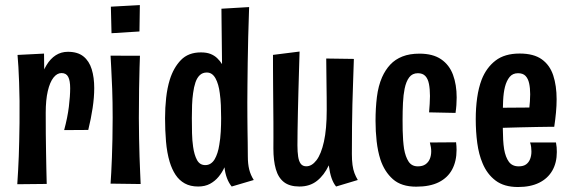

<svg xmlns="http://www.w3.org/2000/svg" viewBox="-20 -739 2295 771"><path d="M237.6 -216.6Q251.2 -267 256.5 -310Q261.8 -353 261.8 -384.6Q261.8 -415 253.9 -430.3Q246 -445.6 227 -445.6Q209 -445.6 194.6 -427.2Q180.2 -408.8 171.9 -373.3Q163.6 -337.8 163.6 -286L119.8 -243.4Q120.2 -293 125.3 -336.9Q130.4 -380.8 140.8 -416.2Q151.2 -451.6 166.8 -477.5Q182.4 -503.4 204 -517.2Q225.6 -531 252.8 -531Q292 -531 315.1 -512.4Q338.2 -493.8 348.3 -460.9Q358.4 -428 358.4 -385.4Q358.4 -347.8 351.9 -304.9Q345.4 -262 334.4 -217.2ZM49.4 0.8Q51.4 -30.8 52.9 -57.4Q54.4 -84 55.4 -111.7Q56.4 -139.4 57.1 -171.7Q57.8 -204 58.4 -245.4Q59 -292.6 58.5 -333.5Q58 -374.4 56.7 -408.8Q55.4 -443.2 53.9 -470.4Q52.4 -497.6 50.4 -518.4L156.8 -523.8Q157.4 -497 157.5 -463Q157.6 -429 159.3 -385.7Q161 -342.4 163.6 -286Q163.6 -241.4 163.9 -202.5Q164.2 -163.6 164.9 -129.2Q165.6 -94.8 166.1 -62.9Q166.6 -31 167.6 -0.4Z M544.8 0 424 -1.6Q425.2 -19.6 426.7 -46.1Q428.2 -72.6 429.4 -106.4Q430.6 -140.2 431.5 -180.4Q432.4 -220.6 432.4 -266Q432.4 -331.2 430.5 -382Q428.6 -432.8 426.6 -466.9Q424.6 -501 424 -515.4L542 -515.2Q541.4 -503.2 540.4 -468.4Q539.4 -433.6 538.5 -381.7Q537.6 -329.8 537.6 -265Q537.6 -222.4 538.5 -183.4Q539.4 -144.4 540.3 -110.3Q541.2 -76.2 542.7 -48.3Q544.2 -20.4 544.8 0ZM540 -612.6 427.8 -605.6 425.2 -712.2 541.6 -718.6Z M775.6 10Q744.4 10 722 -2.4Q699.6 -14.8 685 -37Q670.4 -59.2 661.4 -88.8Q650.4 -125.6 646.6 -171Q642.8 -216.4 642.8 -264.2Q642.8 -306.6 647.2 -346.2Q651.6 -385.8 661.8 -419Q677 -467.6 706.7 -498.1Q736.4 -528.6 786.6 -528.6Q809.6 -528.6 825.3 -522.4Q841 -516.2 852.3 -505.3Q863.6 -494.4 871.6 -481.6Q871.6 -500.8 871.1 -529.4Q870.6 -558 870.4 -589.6Q870.2 -621.2 869.7 -651.4Q869.2 -681.6 869.2 -704L980.4 -710.6Q978.2 -646.2 976.7 -590.1Q975.2 -534 974.7 -486.3Q974.2 -438.6 973.7 -398.9Q973.2 -359.2 973.2 -327.6Q973.2 -296.8 973.4 -269.8Q973.6 -242.8 973.9 -217.6Q974.2 -192.4 974.7 -166.2Q975.2 -140 975.2 -111.2Q975.2 -80.8 980.7 -58.6Q986.2 -36.4 999 -16.2L910.4 10Q898.8 -4 891.4 -23.7Q884 -43.4 881.4 -67.2Q872 -46.4 857.6 -29Q843.2 -11.6 823.2 -0.8Q803.2 10 775.6 10ZM804.4 -76Q816.6 -76 826.1 -82.3Q835.6 -88.6 842 -99.5Q848.4 -110.4 853.2 -125.2Q858 -140 860.6 -157.6Q865 -182.4 866.5 -210.3Q868 -238.2 868 -264.6Q868 -291.2 866.9 -316.8Q865.8 -342.4 862.6 -364.6Q860.4 -382.8 856 -398Q851.6 -413.2 845.4 -424.4Q839.2 -435.6 830.6 -441.7Q822 -447.8 810.4 -447.8Q793.6 -447.8 782.4 -437.3Q771.2 -426.8 764.9 -408.2Q758.6 -389.6 755.4 -365Q752.2 -343.2 751.3 -317.4Q750.4 -291.6 750.4 -265Q750.4 -233.6 751.1 -204.1Q751.8 -174.6 755.4 -150Q760 -117 771.1 -96.5Q782.2 -76 804.4 -76Z M1182.6 10Q1143.2 10 1120.4 -7.6Q1097.6 -25.2 1087.7 -59.5Q1077.8 -93.8 1077.8 -142.8Q1077.8 -160.2 1078 -187.8Q1078.2 -215.4 1077.9 -249.3Q1077.6 -283.2 1077.3 -319.9Q1077 -356.6 1076.7 -392.9Q1076.4 -429.2 1076.3 -461.6Q1076.2 -494 1076.2 -518.6L1183 -532Q1182 -499.2 1180.8 -458.1Q1179.6 -417 1178.4 -373.7Q1177.2 -330.4 1176.3 -289.2Q1175.4 -248 1174.9 -213.4Q1174.4 -178.8 1174.4 -155.4Q1174.4 -129.2 1177.3 -110.1Q1180.2 -91 1187.9 -81.1Q1195.6 -71.2 1210 -71.2Q1232.2 -71.2 1250.9 -95.6Q1269.6 -120 1280.8 -170.2Q1292 -220.4 1292 -297.8Q1292 -322 1291.8 -346.6Q1291.6 -371.2 1291.2 -396.5Q1290.8 -421.8 1290.6 -448.6Q1290.4 -475.4 1290 -504L1401 -502.4Q1399.4 -446.2 1397.7 -403.2Q1396 -360.2 1395.1 -319.4Q1394.2 -278.6 1393.6 -231.7Q1393 -184.8 1393 -120.8Q1393 -95.8 1395.5 -76.9Q1398 -58 1403.4 -43.8Q1408.8 -29.6 1416.8 -16.2L1329.6 10Q1318.6 -3.4 1311.5 -23.7Q1304.4 -44 1300.2 -75Q1281.8 -35.6 1253 -12.8Q1224.2 10 1182.6 10Z M1651.4 10.6Q1591.6 10.6 1557.7 -19.5Q1523.8 -49.6 1507.6 -98.4Q1497 -131.6 1492.5 -171.5Q1488 -211.4 1488 -253.8Q1488 -305 1493.5 -349.5Q1499 -394 1514.2 -428.8Q1527.4 -458.4 1547.2 -479.6Q1567 -500.8 1596 -512.2Q1625 -523.6 1664.4 -523.6Q1718.4 -523.6 1751.4 -501Q1784.4 -478.4 1799.1 -438.7Q1813.8 -399 1813.8 -347.4Q1813.8 -332.4 1812.7 -317Q1811.6 -301.6 1809.2 -285.6L1703 -287.8Q1704.4 -305.4 1705.5 -322Q1706.6 -338.6 1706.6 -353.4Q1706.6 -380.8 1702.6 -401.6Q1698.6 -422.4 1688 -433.7Q1677.4 -445 1658.2 -445Q1635.8 -445 1623.3 -428.5Q1610.8 -412 1604.8 -382.8Q1599.8 -358.4 1598.2 -326Q1596.6 -293.6 1596.6 -257.8Q1596.6 -235.6 1597 -214.9Q1597.4 -194.2 1598.8 -175.9Q1600.2 -157.6 1602.6 -141.4Q1608.2 -109.2 1620.8 -90.1Q1633.4 -71 1657.8 -71Q1676.8 -71 1688.5 -79.1Q1700.2 -87.2 1705.9 -100.7Q1711.6 -114.2 1711.6 -131.6Q1711.6 -139.6 1710.2 -148.4Q1708.8 -157.2 1706.2 -166.8L1811.4 -167.6Q1812.4 -159.6 1812.9 -152.1Q1813.4 -144.6 1813.4 -137.2Q1813.4 -91.8 1795.7 -58.6Q1778 -25.4 1742.3 -7.4Q1706.6 10.6 1651.4 10.6Z M2060 12Q2004.4 12 1970.1 -13.9Q1935.8 -39.8 1917.8 -83.4Q1902.6 -119.2 1896.5 -164.7Q1890.4 -210.2 1890.4 -260.6Q1890.4 -306 1896.1 -346.3Q1901.8 -386.6 1914.2 -419.4Q1933 -467.2 1969.7 -495.6Q2006.4 -524 2066.8 -524Q2123.2 -524 2155.6 -500.8Q2188 -477.6 2201.6 -436.2Q2215.2 -394.8 2215.2 -340.4Q2215.2 -314.8 2212.6 -287Q2210 -259.2 2205.6 -229.8L2105 -299.4Q2106.8 -316 2107.9 -331.4Q2109 -346.8 2109 -360.6Q2109 -385.6 2104.8 -404.5Q2100.6 -423.4 2090.3 -434.2Q2080 -445 2060.2 -445Q2038.8 -445 2026.5 -430Q2014.2 -415 2007.8 -390.4Q2001.8 -366.6 2000.4 -335.5Q1999 -304.4 1999 -269.8Q1999 -244.8 1999.2 -221.5Q1999.4 -198.2 2000.5 -177.8Q2001.6 -157.4 2004.4 -139.8Q2010 -107.8 2023.4 -89.4Q2036.8 -71 2062.8 -71Q2081.8 -71 2092.7 -79Q2103.6 -87 2108.8 -100.6Q2114 -114.2 2114 -130.6Q2114 -139.2 2112.9 -148.4Q2111.8 -157.6 2108.6 -166.8H2212.6Q2214.6 -156.8 2215.3 -147.4Q2216 -138 2216 -128.6Q2216 -85.4 2197.8 -53.8Q2179.6 -22.2 2144.9 -5.1Q2110.2 12 2060 12ZM1923.4 -222.2 1920.6 -305.8 2188.2 -307.8 2205.6 -229.8Q2205.6 -229.8 2186.5 -229.8Q2167.4 -229.8 2136.2 -229.1Q2105 -228.4 2067.4 -227.6Q2029.8 -226.8 1992 -225.5Q1954.2 -224.2 1923.4 -222.2Z"/></svg>

Font: Truculenta
Style: Regular
Weight: 400
Designer: Ivan Castro, Eva Sanz & Omnibus-Type Team
Foundry: Omnibus-Type
Version: Version 1.002